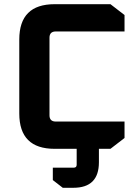

<svg xmlns="http://www.w3.org/2000/svg" viewBox="-20 -710 664 916"><path d="M72 -168.4V-521.6Q72 -690 240.4 -690H507L574.1 -638.3V-559.9H246.1Q216.1 -559.9 216.1 -530.1V-159.9Q216.1 -130.1 246.1 -130.1H574.1V-51.7L507 0H240.4Q72 0 72 -168.4ZM232 89.9H331.9Q345.8 89.9 345.8 75.9V-59.6H451.9V64.1Q451.9 185.9 330.1 185.9H279.4L232 149.1Z"/></svg>

Font: Oxanium ExtraLight
Style: Regular
Weight: 200
Designer: Severin Meyer
Version: Version 2.000